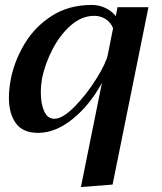

<svg xmlns="http://www.w3.org/2000/svg" viewBox="-20 -527 655 776"><path d="M392 -192Q343 -102 273.5 -46Q204 10 134 10Q72 10 44 -29Q16 -68 16 -132Q16 -167 24 -209Q39 -283 80 -351Q121 -419 189.5 -463Q258 -507 351 -507Q381 -507 406.5 -494.5Q432 -482 448 -462L455 -498H580L435 219L307 229ZM416 -307 437 -413Q428 -436 407.5 -449.5Q387 -463 361 -463Q311 -463 267.5 -425.5Q224 -388 193.5 -330Q163 -272 150 -211Q145 -181 145 -153Q145 -108 158.5 -77.5Q172 -47 200 -47Q233 -47 281 -95.5Q329 -144 369 -208Q409 -272 416 -307Z"/></svg>

Font: Trirong SemiBold
Style: Italic
Weight: 600
Italic angle: -12°
Designer: Katatrad Team
Foundry: CadsonDemak
Version: Version 1.001